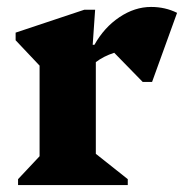

<svg xmlns="http://www.w3.org/2000/svg" viewBox="-20 -533 537 553"><path d="M32 0V-17L94 -83V-344L25 -417V-439L223 -505H254L247 -404H252Q280 -454 324 -483.5Q368 -513 415 -513Q456 -513 490 -496L418 -297H391L309 -381Q278 -371 256 -354V-90L348 -17V0Z"/></svg>

Font: Platypi
Style: Bold
Weight: 700
Designer: David Sargent
Foundry: Bolt Cutter Type
Version: Version 1.200; ttfautohint (v1.8.4.7-5d5b)